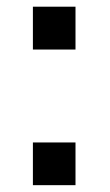

<svg xmlns="http://www.w3.org/2000/svg" viewBox="-20 -542 323 562"><path d="M76.3 -397V-522.4H201V-397ZM76.3 0V-125H201V0Z"/></svg>

Font: TID UI Medium
Style: Regular
Weight: 500
Designer: The TID Project Authors
Foundry: Bakken & Bæck
Version: Version 1.001;hotconv 1.0.109;makeotfexe 2.5.65596